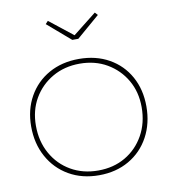

<svg xmlns="http://www.w3.org/2000/svg" viewBox="-82 -797 780 878"><g transform="rotate(-10 307.5 -358.0)"><path d="M40 -263Q40 -341 74 -401.5Q108 -462 168.5 -496Q229 -530 308 -530Q387 -530 447.5 -496Q508 -462 541.5 -401.5Q575 -341 575 -263Q575 -184 541.5 -122Q508 -60 447.5 -25Q387 10 308 10Q229 10 168.5 -25Q108 -60 74 -122Q40 -184 40 -263ZM553 -263Q553 -334 521 -389Q489 -444 434 -476Q379 -508 308 -508Q237 -508 181.5 -476Q126 -444 94 -389Q62 -334 62 -263Q62 -190 94 -133Q126 -76 181.5 -44Q237 -12 308 -12Q379 -12 434 -44Q489 -76 521 -133Q553 -190 553 -263ZM294 -621 187 -713 199 -726 308 -640 417 -726 429 -713 322 -621Z"/></g></svg>

Font: Mach Thin
Style: Regular
Weight: 250
Version: Version 1.002